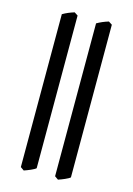

<svg xmlns="http://www.w3.org/2000/svg" viewBox="-118 -818 622 899"><g transform="rotate(15 192.5 -368.5)"><path d="M312 -6V-746L295 -757C275 -751 256 -743 239 -733V8L256 20C274 14 304 2 312 -6ZM146 -6V-746L129 -757C109 -751 90 -743 73 -733V8L90 20C108 14 138 2 146 -6Z"/></g></svg>

Font: Temporarium
Style: Regular
Weight: 400
Version: Version 1.1